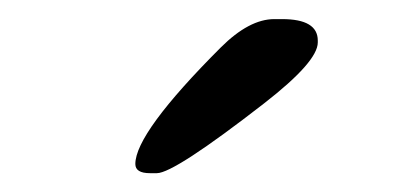

<svg xmlns="http://www.w3.org/2000/svg" viewBox="-20 -723 445 205"><path d="M272.9 -702.6H281.2Q319.3 -702.6 319.3 -679.7V-677.7Q319.3 -657.2 262.2 -612.8Q166 -538.1 147.5 -538.1H140.1Q124.5 -538.1 124.5 -547.9Q124.5 -581.1 215.8 -672.4Q246.1 -702.6 272.9 -702.6Z"/></svg>

Font: Averia Serif
Style: Regular
Weight: 500
Version: Version 1.0